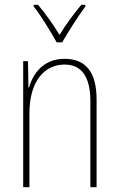

<svg xmlns="http://www.w3.org/2000/svg" viewBox="-20 -783 498 803"><path d="M217 -606H240C266 -651 306 -714 337 -756V-763H320C285 -720 255 -680 229 -637C203 -680 168 -729 139 -763H121V-756C148 -722 191 -653 217 -606ZM250 -537C161 -537 118 -475 101 -416H99L97 -527H77V0H103V-308C103 -445 167 -513 250 -513C317 -513 358 -468 358 -359V0H384V-366C384 -485 336 -537 250 -537Z"/></svg>

Font: Noto Sans Gujarati Condensed Thin
Style: Regular
Weight: 100
Width: 3
Designer: Jelle Bosma - Monotype Design Team, Universal Thirst
Foundry: Monotype Imaging Inc.
Version: Version 2.106